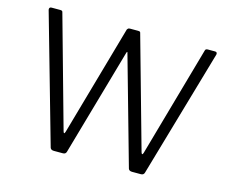

<svg xmlns="http://www.w3.org/2000/svg" viewBox="-103 -888 1241 1034"><g transform="rotate(15 517.5 -371.0)"><path d="M975 -742Q982 -742 984.5 -738Q987 -734 986 -728L779 -13Q775 0 760 0H711Q694 0 690 -12L521 -612Q520 -617 518.5 -617Q517 -617 515 -612L344 -13Q340 0 325 0H275Q258 0 254 -12L51 -727Q50 -734 53 -738Q56 -742 63 -742H111Q118 -742 121.5 -740Q125 -738 126 -732L298 -116Q301 -106 304 -106.5Q307 -107 310 -117L485 -733Q487 -736 490 -739Q493 -742 501 -742H545Q553 -742 556 -740Q559 -738 560 -732L733 -115Q736 -106 739 -106Q742 -106 745 -115L920 -733Q921 -738 925 -740Q929 -742 935 -742H975Z"/></g></svg>

Font: Libre Franklin Thin Light
Style: Regular
Weight: 300
Version: Version 3.000